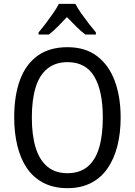

<svg xmlns="http://www.w3.org/2000/svg" viewBox="-20 -971 702 1001"><path d="M609 -358Q609 -277 592 -210Q575 -143 540.5 -93Q506 -43 453.5 -16.5Q401 10 332 10Q260 10 207 -17.5Q154 -45 120.5 -94Q87 -143 70.5 -211Q54 -279 54 -359Q54 -473 84.5 -555Q115 -637 177 -681Q239 -725 332 -725Q425 -725 486.5 -678Q548 -631 578.5 -548.5Q609 -466 609 -358ZM146 -358Q146 -266 166 -201Q186 -136 227.5 -102Q269 -68 331 -68Q395 -68 436 -101.5Q477 -135 496.5 -200Q516 -265 516 -358Q516 -497 471.5 -572Q427 -647 332 -647Q269 -647 227 -613Q185 -579 165.5 -514.5Q146 -450 146 -358ZM373 -951Q384 -929 403 -902Q422 -875 442.5 -848.5Q463 -822 480 -802V-791H425Q402 -808 378 -832Q354 -856 329 -882Q305 -856 281 -832Q257 -808 235 -791H181V-802Q199 -823 219 -849.5Q239 -876 257.5 -902.5Q276 -929 287 -951Z"/></svg>

Font: Noto Sans Display SemiCondensed
Style: Regular
Weight: 400
Width: 4
Version: Version 2.003